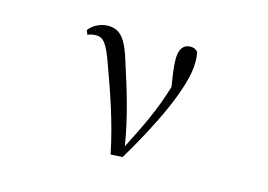

<svg xmlns="http://www.w3.org/2000/svg" viewBox="-77 -676 1154 827"><g transform="rotate(15 500.0 -262.0)"><path d="M468 7 521 4C619 -160 718 -357 718 -470C718 -488 717 -501 713 -517C705 -526 696 -531 681 -531C649 -531 632 -507 632 -462C632 -434 637 -397 646 -342C614 -234 574 -153 518 -43C499 -165 462 -285 429 -386C399 -489 371 -526 315 -526C283 -526 249 -510 230 -484L238 -465C248 -470 260 -473 276 -473C308 -473 326 -449 355 -367C394 -259 439 -136 468 7Z"/></g></svg>

Font: Harano Aji Mincho K1
Style: Regular
Weight: 400
Foundry: Masamichi Hosoda
Version: HaranoAjiMinchoK1-Regular version 20230610;ttx 4.39.4